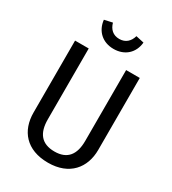

<svg xmlns="http://www.w3.org/2000/svg" viewBox="-229 -1084 1093 1218"><g transform="rotate(30 318.0 -475.0)"><path d="M318 -820C400 -820 456 -872 463 -950L404 -963C392 -920 363 -893 318 -893C272 -893 244 -920 232 -963L173 -950C181 -872 237 -820 318 -820ZM555 -744H455V-225C455 -125 413 -69 319 -69C224 -69 181 -124 181 -225V-744H81V-217C81 -85 159 13 319 13C475 13 555 -86 555 -217Z"/></g></svg>

Font: Glow Sans SC Condensed Medium
Style: Regular
Weight: 600
Width: 3
Designer: Ryoko NISHIZUKA (kana, bopomofo & ideographs); Paul D. Hunt (Latin, Greek & Cyrillic); Sandoll Communications, Soo-young
Version: Version 0.93